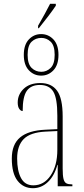

<svg xmlns="http://www.w3.org/2000/svg" viewBox="-20 -978 440 1008"><path d="M180 -843Q200 -878 215 -905Q230 -932 243 -958H273V-948Q259 -927 234.5 -894.5Q210 -862 184 -830H180ZM196 -581Q158 -581 131.5 -609Q105 -637 105 -690Q105 -743 131.5 -771Q158 -799 196 -799Q234 -799 260.5 -771Q287 -743 287 -690Q287 -637 260.5 -609Q234 -581 196 -581ZM197 -601Q225 -601 246 -621.5Q267 -642 267 -690Q267 -739 246 -759Q225 -779 197 -779Q167 -779 146 -759Q125 -739 125 -690Q125 -642 146 -621.5Q167 -601 197 -601ZM153 10Q103 10 72.5 -28.5Q42 -67 42 -146Q42 -220 85.5 -256.5Q129 -293 218 -297L281 -300V-371Q281 -463 259.5 -497.5Q238 -532 189 -532Q143 -532 121 -501.5Q99 -471 99 -395Q89 -395 81 -406.5Q73 -418 73 -440Q73 -482 104.5 -512Q136 -542 192 -542Q250 -542 279.5 -502Q309 -462 309 -366V-93Q309 -56 313.5 -38.5Q318 -21 328.5 -15.5Q339 -10 358 -10H360V0H283V-112H281Q265 -54 231 -22Q197 10 153 10ZM155 -5Q211 -5 246 -57Q281 -109 281 -191V-290L219 -287Q139 -283 104.5 -248Q70 -213 70 -146Q70 -81 90.5 -43Q111 -5 155 -5Z"/></svg>

Font: Noto Serif Display ExtraCondensed Thin
Style: Regular
Weight: 100
Width: 2
Designer: Monotype Design Team
Foundry: Monotype Imaging Inc.
Version: Version 2.009